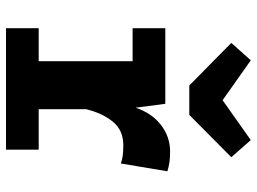

<svg xmlns="http://www.w3.org/2000/svg" viewBox="-128 -728 856 640"><g transform="rotate(90 300.0 -408.0)"><path d="M479 0H74V-109H184V-422H74V-531H326L339 -432Q357 -486 396.5 -516.5Q436 -547 485 -547Q505 -547 519.5 -545Q534 -543 551 -538L525 -383Q510 -388 495.5 -389.5Q481 -391 464 -391Q414 -391 385.5 -356Q357 -321 344 -267V-109H479ZM447 -816 504 -751 363 -611H265L123 -751L181 -816L314 -722Z"/></g></svg>

Font: Qzxlaeiskcpccdgjqmyffctclhy
Style: Regular
Weight: 700
Monospace: yes
Designer: Carrois Corporate & Edenspiekermann
Foundry: Carrois Corporate GbR & Edenspiekermann AG
Version: Version 2.001